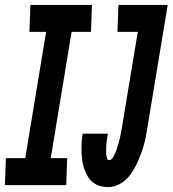

<svg xmlns="http://www.w3.org/2000/svg" viewBox="-51 -755 704 783"><path d="M-31 0 -27 -110H52L137 -625H69L73 -735H324L320 -625H241L156 -110H223L219 0ZM390 8Q372 8 355.5 3Q339 -2 326 -13Q313 -24 305 -39Q297 -54 291.5 -70Q286 -86 284 -103.5Q282 -121 281.5 -139Q281 -157 282 -175Q283 -193 286 -210H389Q388 -205 387 -199Q386 -193 385.5 -187.5Q385 -182 384 -176Q383 -170 382.5 -164.5Q382 -159 382 -153Q382 -147 382 -141.5Q382 -136 382 -130Q382 -124 383 -118.5Q384 -113 386 -107.5Q388 -102 394 -102Q401 -102 406 -108Q411 -114 414 -120.5Q417 -127 420 -133.5Q423 -140 425 -146.5Q427 -153 429 -159.5Q431 -166 433 -172.5Q435 -179 436.5 -186Q438 -193 439.5 -199.5Q441 -206 442 -212.5Q443 -219 444.5 -225.5Q446 -232 447 -239Q448 -246 449 -252L511 -625H428L432 -735H633L550 -234Q547 -216 543.5 -197Q540 -178 534.5 -159.5Q529 -141 522 -122.5Q515 -104 506.5 -86.5Q498 -69 487 -52Q476 -35 461 -21.5Q446 -8 427.5 0Q409 8 390 8Z"/></svg>

Font: Iosevka Slab XBdExObl
Style: Regular
Weight: 800
Width: 7
Italic angle: -9°
Monospace: yes
Designer: Belleve Invis
Foundry: Belleve Invis
Version: Version 11.1.0; ttfautohint (v1.8.3)